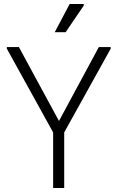

<svg xmlns="http://www.w3.org/2000/svg" viewBox="-20 -934 584 954"><path d="M244 0V-276L14 -692V-700H74L287 -307H259L471 -700H530V-692L299 -276V0ZM252 -774 326 -914H396V-906L306 -774Z"/></svg>

Font: Fustat Light
Style: Regular
Weight: 300
Designer: Mohamed Gaber, Khaled Hosny, Laura Garcia Mut
Foundry: Kief Type Foundry, Alif Type Foundry, Hard Type Foundry
Version: Version 1.007